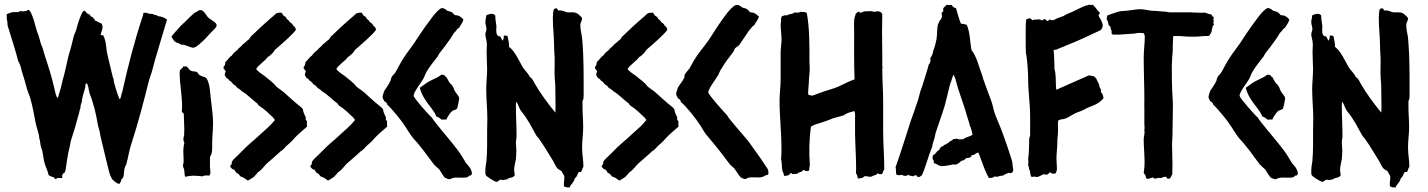

<svg xmlns="http://www.w3.org/2000/svg" viewBox="-20 -775 6298 847"><path d="M9.8 -712.9V-699.2C9.8 -692.4 9.8 -685.5 12.7 -680.7C11.7 -673.8 13.7 -670.9 13.7 -662.1C24.4 -627 35.2 -592.8 45.9 -557.6C50.8 -542 54.7 -526.4 59.6 -507.8C63.5 -499 68.4 -491.2 70.3 -483.4C75.2 -464.8 79.1 -449.2 85 -432.6C91.8 -412.1 95.7 -391.6 102.5 -372.1C106.4 -361.3 110.4 -353.5 113.3 -342.8C123 -308.6 129.9 -273.4 136.7 -235.4C140.6 -212.9 153.3 -183.6 153.3 -163.1C156.2 -159.2 155.3 -156.2 158.2 -140.6C158.2 -132.8 164.1 -117.2 167 -108.4C170.9 -88.9 171.9 -70.3 177.7 -51.8C182.6 -36.1 191.4 -19.5 194.3 -2.9C197.3 0 198.2 -1 210.9 5.9C213.9 2.9 219.7 8.8 223.6 15.6C227.5 15.6 232.4 6.8 243.2 10.7C246.1 10.7 255.9 10.7 255.9 7.8C255.9 4.9 250 4.9 256.8 -5.9C256.8 -13.7 264.6 -3.9 269.5 -26.4C274.4 -60.5 278.3 -91.8 287.1 -126C290 -136.7 290 -146.5 293 -155.3C305.7 -193.4 317.4 -232.4 328.1 -274.4C331.1 -282.2 331.1 -292 335 -298.8C335 -308.6 336.9 -317.4 340.8 -324.2C341.8 -343.8 347.7 -360.4 356.4 -390.6C356.4 -397.5 355.5 -407.2 362.3 -407.2C367.2 -404.3 367.2 -394.5 370.1 -389.6C370.1 -381.8 374 -374 374 -366.2C392.6 -320.3 404.3 -271.5 412.1 -221.7C414.1 -217.8 422.9 -183.6 422.9 -175.8C435.5 -124 447.3 -72.3 460.9 -18.6C463.9 -6.8 468.8 5.9 475.6 16.6C484.4 24.4 496.1 36.1 506.8 36.1C509.8 29.3 515.6 26.4 515.6 15.6C534.2 5.9 519.5 -23.4 537.1 -49.8C545.9 -81.1 549.8 -113.3 560.5 -143.6C590.8 -237.3 614.3 -328.1 637.7 -421.9L642.6 -436.5C650.4 -455.1 662.1 -507.8 669.9 -531.2C684.6 -583 701.2 -633.8 716.8 -688.5C713.9 -692.4 691.4 -704.1 678.7 -703.1C674.8 -706.1 671.9 -708 664.1 -709L653.3 -712.9C644.5 -715.8 634.8 -710.9 629.9 -719.7L628.9 -715.8C626 -718.8 620.1 -719.7 612.3 -717.8C612.3 -712.9 611.3 -709 610.4 -706.1C573.2 -594.7 543.9 -480.5 518.6 -366.2C513.7 -359.4 514.6 -340.8 507.8 -336.9C500 -352.5 480.5 -412.1 480.5 -428.7C477.5 -432.6 476.6 -436.5 476.6 -439.5C469.7 -465.8 464.8 -490.2 458 -516.6C455.1 -527.3 454.1 -536.1 451.2 -546.9C448.2 -569.3 447.3 -597.7 434.6 -620.1C431.6 -620.1 430.7 -618.2 423.8 -621.1C426.8 -629.9 432.6 -649.4 432.6 -656.2C432.6 -661.1 429.7 -665 429.7 -669.9C424.8 -672.9 408.2 -678.7 405.3 -682.6C401.4 -683.6 401.4 -678.7 396.5 -690.4C391.6 -693.4 390.6 -698.2 386.7 -701.2C378.9 -700.2 378.9 -708 374 -711.9C365.2 -711.9 364.3 -717.8 352.5 -728.5C348.6 -725.6 346.7 -724.6 343.8 -721.7C332 -698.2 323.2 -670.9 316.4 -644.5C313.5 -633.8 307.6 -624 304.7 -613.3C301.8 -602.5 299.8 -593.8 297.9 -585C293.9 -566.4 287.1 -546.9 282.2 -528.3C274.4 -498 269.5 -468.8 261.7 -440.4C256.8 -423.8 252.9 -408.2 249 -389.6C246.1 -381.8 245.1 -374 242.2 -366.2C239.3 -359.4 238.3 -346.7 233.4 -342.8C225.6 -353.5 222.7 -373 219.7 -385.7C209 -431.6 195.3 -477.5 179.7 -523.4C175.8 -538.1 170.9 -550.8 167 -566.4C164.1 -573.2 161.1 -579.1 159.2 -585.9C154.3 -601.6 151.4 -618.2 144.5 -632.8C136.7 -655.3 131.8 -681.6 124 -701.2C121.1 -708 119.1 -712.9 116.2 -719.7C113.3 -722.7 109.4 -731.4 106.4 -731.4C99.6 -731.4 98.6 -726.6 93.8 -725.6C92.8 -726.6 87.9 -726.6 80.1 -724.6C76.2 -724.6 73.2 -726.6 69.3 -726.6C64.5 -721.7 57.6 -720.7 41 -721.7C34.2 -721.7 16.6 -715.8 9.8 -712.9Z M782.2 -282.2C785.2 -273.4 791 -283.2 791 -265.6C791 -246.1 793 -224.6 793 -204.1C793 -195.3 792 -185.5 792 -174.8C789.1 -171.9 789.1 -160.2 789.1 -156.2C789.1 -152.3 793 -151.4 793 -144.5C793 -137.7 790 -133.8 790 -127C787.1 -108.4 790 -89.8 790 -71.3C790 -64.5 791 -61.5 787.1 -45.9C787.1 -42 788.1 -39.1 789.1 -35.2C795.9 -23.4 792 -7.8 796.9 4.9C809.6 2 822.3 0 833 0C847.7 0 859.4 2 874 2.9C877 0 882.8 -1 889.6 -1C893.6 -1 898.4 -1 902.3 0C906.2 -2.9 908.2 -8.8 908.2 -15.6C908.2 -24.4 906.2 -32.2 906.2 -40V-71.3C906.2 -78.1 906.2 -82 907.2 -85C918 -97.7 916 -126 916 -141.6C916 -171.9 919.9 -203.1 919.9 -233.4C919.9 -263.7 915 -292 912.1 -322.3C907.2 -351.6 908.2 -405.3 890.6 -429.7C885.7 -436.5 862.3 -438.5 856.4 -447.3C853.5 -451.2 851.6 -456.1 846.7 -458C839.8 -460.9 830.1 -459 822.3 -462.9C813.5 -466.8 810.5 -477.5 801.8 -482.4C797.9 -481.4 793 -481.4 788.1 -482.4C785.2 -468.8 772.5 -473.6 772.5 -455.1C772.5 -396.5 787.1 -339.8 782.2 -282.2ZM769.5 -584C776.4 -577.1 783.2 -578.1 792 -577.1C803.7 -574.2 822.3 -564.5 833 -564.5C845.7 -564.5 875 -593.8 884.8 -603.5C897.5 -616.2 906.2 -627.9 918.9 -639.6C925.8 -648.4 935.5 -652.3 935.5 -664.1C935.5 -674.8 914.1 -685.5 905.3 -692.4C889.6 -700.2 883.8 -730.5 863.3 -730.5C852.5 -730.5 850.6 -720.7 839.8 -719.7C817.4 -701.2 798.8 -679.7 776.4 -660.2C772.5 -656.2 736.3 -615.2 736.3 -613.3C744.1 -601.6 746.1 -588.9 769.5 -584Z M965.8 -477.5C965.8 -468.8 974.6 -466.8 975.6 -459C974.6 -456.1 970.7 -453.1 971.7 -442.4C974.6 -439.5 976.6 -436.5 977.5 -432.6C984.4 -427.7 990.2 -424.8 993.2 -418C1001 -417 1001 -410.2 1011.7 -401.4C1018.6 -398.4 1022.5 -394.5 1026.4 -387.7C1033.2 -383.8 1041 -379.9 1045.9 -373C1072.3 -358.4 1091.8 -335 1115.2 -318.4C1116.2 -315.4 1119.1 -312.5 1123 -308.6C1146.5 -293.9 1166 -274.4 1186.5 -254.9C1187.5 -251 1191.4 -250 1192.4 -245.1C1173.8 -221.7 1151.4 -203.1 1129.9 -183.6C1114.3 -168.9 1100.6 -157.2 1085 -143.6C1077.1 -136.7 1071.3 -131.8 1064.5 -125C1052.7 -113.3 1043.9 -104.5 1032.2 -92.8C1021.5 -82 1009.8 -73.2 1002 -60.5C1004.9 -49.8 998 -48.8 995.1 -41C1000 -32.2 1005.9 -27.3 1013.7 -26.4C1016.6 -21.5 1019.5 -16.6 1022.5 -12.7C1033.2 -9.8 1034.2 -2.9 1042 3.9C1053.7 6.8 1062.5 13.7 1073.2 21.5C1084 16.6 1090.8 10.7 1099.6 5.9C1104.5 -1 1112.3 -5.9 1116.2 -13.7C1127 -20.5 1137.7 -31.2 1144.5 -40C1153.3 -50.8 1162.1 -58.6 1172.9 -67.4C1187.5 -80.1 1202.1 -92.8 1217.8 -107.4C1226.6 -112.3 1235.4 -121.1 1241.2 -128.9C1255.9 -141.6 1267.6 -151.4 1279.3 -166C1293.9 -181.6 1312.5 -197.3 1335 -216.8C1334 -220.7 1333 -228.5 1334 -241.2C1331.1 -244.1 1326.2 -245.1 1329.1 -257.8C1324.2 -266.6 1316.4 -282.2 1316.4 -293L1308.6 -301.8C1282.2 -322.3 1258.8 -343.8 1235.4 -365.2C1223.6 -376 1210.9 -382.8 1198.2 -393.6C1194.3 -398.4 1191.4 -402.3 1188.5 -405.3C1178.7 -415 1168 -422.9 1157.2 -431.6C1146.5 -442.4 1130.9 -449.2 1120.1 -460C1117.2 -462.9 1111.3 -466.8 1110.4 -470.7C1118.2 -487.3 1148.4 -504.9 1161.1 -523.4C1169.9 -527.3 1175.8 -535.2 1183.6 -542C1186.5 -546.9 1190.4 -550.8 1193.4 -555.7C1213.9 -573.2 1275.4 -626 1285.2 -643.6C1284.2 -650.4 1283.2 -654.3 1272.5 -663.1C1269.5 -670.9 1263.7 -673.8 1256.8 -678.7C1255.9 -682.6 1255.9 -683.6 1244.1 -692.4C1243.2 -700.2 1237.3 -701.2 1228.5 -708C1227.5 -714.8 1223.6 -714.8 1220.7 -719.7C1219.7 -718.8 1215.8 -718.8 1208 -718.8C1204.1 -715.8 1200.2 -717.8 1197.3 -714.8C1189.5 -707 1180.7 -700.2 1172.9 -693.4C1144.5 -668.9 1120.1 -646.5 1085 -612.3C1084 -608.4 1080.1 -605.5 1077.1 -600.6C1066.4 -593.8 1061.5 -585.9 1050.8 -579.1C1043.9 -568.4 1033.2 -564.5 1026.4 -553.7C1016.6 -546.9 1008.8 -539.1 1002 -529.3C990.2 -522.5 985.4 -509.8 974.6 -502L971.7 -487.3C970.7 -483.4 965.8 -482.4 965.8 -477.5Z M1319.3 -477.5C1319.3 -468.8 1328.1 -466.8 1329.1 -459C1328.1 -456.1 1324.2 -453.1 1325.2 -442.4C1328.1 -439.5 1330.1 -436.5 1331.1 -432.6C1337.9 -427.7 1343.8 -424.8 1346.7 -418C1354.5 -417 1354.5 -410.2 1365.2 -401.4C1372.1 -398.4 1376 -394.5 1379.9 -387.7C1386.7 -383.8 1394.5 -379.9 1399.4 -373C1425.8 -358.4 1445.3 -335 1468.8 -318.4C1469.7 -315.4 1472.7 -312.5 1476.6 -308.6C1500 -293.9 1519.5 -274.4 1540 -254.9C1541 -251 1544.9 -250 1545.9 -245.1C1527.3 -221.7 1504.9 -203.1 1483.4 -183.6C1467.8 -168.9 1454.1 -157.2 1438.5 -143.6C1430.7 -136.7 1424.8 -131.8 1418 -125C1406.2 -113.3 1397.5 -104.5 1385.7 -92.8C1375 -82 1363.3 -73.2 1355.5 -60.5C1358.4 -49.8 1351.6 -48.8 1348.6 -41C1353.5 -32.2 1359.4 -27.3 1367.2 -26.4C1370.1 -21.5 1373 -16.6 1376 -12.7C1386.7 -9.8 1387.7 -2.9 1395.5 3.9C1407.2 6.8 1416 13.7 1426.8 21.5C1437.5 16.6 1444.3 10.7 1453.1 5.9C1458 -1 1465.8 -5.9 1469.7 -13.7C1480.5 -20.5 1491.2 -31.2 1498 -40C1506.8 -50.8 1515.6 -58.6 1526.4 -67.4C1541 -80.1 1555.7 -92.8 1571.3 -107.4C1580.1 -112.3 1588.9 -121.1 1594.7 -128.9C1609.4 -141.6 1621.1 -151.4 1632.8 -166C1647.5 -181.6 1666 -197.3 1688.5 -216.8C1687.5 -220.7 1686.5 -228.5 1687.5 -241.2C1684.6 -244.1 1679.7 -245.1 1682.6 -257.8C1677.7 -266.6 1669.9 -282.2 1669.9 -293L1662.1 -301.8C1635.7 -322.3 1612.3 -343.8 1588.9 -365.2C1577.1 -376 1564.5 -382.8 1551.8 -393.6C1547.9 -398.4 1544.9 -402.3 1542 -405.3C1532.2 -415 1521.5 -422.9 1510.7 -431.6C1500 -442.4 1484.4 -449.2 1473.6 -460C1470.7 -462.9 1464.8 -466.8 1463.9 -470.7C1471.7 -487.3 1502 -504.9 1514.6 -523.4C1523.4 -527.3 1529.3 -535.2 1537.1 -542C1540 -546.9 1543.9 -550.8 1546.9 -555.7C1567.4 -573.2 1628.9 -626 1638.7 -643.6C1637.7 -650.4 1636.7 -654.3 1626 -663.1C1623 -670.9 1617.2 -673.8 1610.4 -678.7C1609.4 -682.6 1609.4 -683.6 1597.7 -692.4C1596.7 -700.2 1590.8 -701.2 1582 -708C1581.1 -714.8 1577.1 -714.8 1574.2 -719.7C1573.2 -718.8 1569.3 -718.8 1561.5 -718.8C1557.6 -715.8 1553.7 -717.8 1550.8 -714.8C1543 -707 1534.2 -700.2 1526.4 -693.4C1498 -668.9 1473.6 -646.5 1438.5 -612.3C1437.5 -608.4 1433.6 -605.5 1430.7 -600.6C1419.9 -593.8 1415 -585.9 1404.3 -579.1C1397.5 -568.4 1386.7 -564.5 1379.9 -553.7C1370.1 -546.9 1362.3 -539.1 1355.5 -529.3C1343.8 -522.5 1338.9 -509.8 1328.1 -502L1325.2 -487.3C1324.2 -483.4 1319.3 -482.4 1319.3 -477.5Z M1668 -347.7C1668 -340.8 1671.9 -335.9 1674.8 -329.1C1681.6 -325.2 1687.5 -321.3 1688.5 -313.5C1710 -293.9 1752.9 -241.2 1768.6 -215.8C1777.3 -201.2 1787.1 -186.5 1796.9 -172.9C1807.6 -158.2 1819.3 -148.4 1830.1 -133.8C1852.5 -107.4 1871.1 -79.1 1892.6 -51.8C1899.4 -43 1909.2 -36.1 1918 -27.3C1926.8 -14.6 1932.6 -2 1943.4 9.8C1951.2 10.7 1953.1 15.6 1963.9 15.6C1966.8 15.6 1972.7 11.7 1975.6 10.7C1986.3 6.8 2006.8 8.8 2018.6 8.8C2025.4 8.8 2039.1 8.8 2043.9 5.9C2048.8 2.9 2045.9 -1 2056.6 -1C2059.6 -2.9 2061.5 -5.9 2061.5 -10.7C2061.5 -12.7 2061.5 -16.6 2059.6 -21.5C2053.7 -37.1 2045.9 -43.9 2035.2 -56.6L2017.6 -85.9C2005.9 -105.5 1992.2 -122.1 1977.5 -140.6C1961.9 -161.1 1890.6 -243.2 1885.7 -255.9C1875 -263.7 1806.6 -340.8 1804.7 -352.5C1804.7 -370.1 1838.9 -411.1 1847.7 -427.7C1852.5 -436.5 1855.5 -447.3 1860.4 -456.1C1875 -482.4 1893.6 -502.9 1911.1 -526.4C1914.1 -530.3 1915 -535.2 1918 -539.1C1925.8 -548.8 1932.6 -557.6 1941.4 -569.3C1956.1 -588.9 1970.7 -608.4 1983.4 -630.9C1992.2 -635.7 1994.1 -647.5 2004.9 -652.3C2011.7 -664.1 2020.5 -673.8 2024.4 -688.5C2013.7 -701.2 2004.9 -708 1986.3 -708C1979.5 -714.8 1977.5 -721.7 1960.9 -725.6C1948.2 -725.6 1946.3 -740.2 1926.8 -739.3C1900.4 -723.6 1875 -681.6 1856.4 -658.2C1839.8 -633.8 1823.2 -610.4 1806.6 -584C1784.2 -552.7 1760.7 -523.4 1743.2 -490.2C1736.3 -477.5 1730.5 -466.8 1724.6 -456.1C1719.7 -447.3 1709 -441.4 1706.1 -430.7C1703.1 -426.8 1705.1 -421.9 1702.1 -418C1695.3 -402.3 1684.6 -388.7 1675.8 -375C1673.8 -372.1 1668 -352.5 1668 -347.7ZM1877 -305.7 1883.8 -296.9C1890.6 -288.1 1901.4 -272.5 1904.3 -261.7C1915 -257.8 1920.9 -253.9 1927.7 -247.1C1932.6 -248 1934.6 -247.1 1950.2 -248C1950.2 -254.9 1968.8 -281.2 1974.6 -285.2C1981.4 -290 1989.3 -289.1 1996.1 -295.9C1998 -297.9 2005.9 -336.9 2005.9 -340.8C2005.9 -351.6 1989.3 -365.2 1985.4 -376C1982.4 -379.9 1980.5 -390.6 1977.5 -393.6C1974.6 -400.4 1968.8 -403.3 1964.8 -408.2C1960 -415 1955.1 -423.8 1950.2 -433.6C1936.5 -441.4 1948.2 -445.3 1926.8 -445.3C1914.1 -434.6 1898.4 -428.7 1882.8 -420.9C1867.2 -413.1 1856.4 -406.2 1832 -387.7C1839.8 -356.4 1856.4 -332 1877 -305.7Z M2127.9 -579.1C2127.9 -564.5 2126 -547.9 2127 -533.2C2127 -510.7 2128.9 -491.2 2128.9 -468.8C2128.9 -440.4 2125 -411.1 2125 -380.9C2125 -337.9 2129.9 -293.9 2129.9 -251C2129.9 -232.4 2128.9 -214.8 2128.9 -196.3C2128.9 -152.3 2129.9 -108.4 2126 -64.5C2123 -48.8 2121.1 -34.2 2121.1 -18.6C2121.1 -12.7 2121.1 -7.8 2122.1 -4.9C2122.1 2.9 2164.1 27.3 2169.9 27.3C2176.8 27.3 2182.6 17.6 2189.5 17.6C2193.4 17.6 2196.3 19.5 2201.2 19.5C2205.1 19.5 2209 15.6 2216.8 16.6C2225.6 5.9 2242.2 12.7 2251 -2C2251 -8.8 2248 -16.6 2248 -25.4C2248 -41 2252.9 -55.7 2255.9 -72.3C2256.8 -85 2257.8 -97.7 2257.8 -112.3C2257.8 -124 2255.9 -135.7 2255.9 -148.4C2255.9 -157.2 2258.8 -164.1 2258.8 -172.9C2258.8 -216.8 2255.9 -260.7 2255.9 -304.7C2255.9 -311.5 2255.9 -319.3 2256.8 -326.2C2267.6 -314.5 2269.5 -295.9 2280.3 -283.2C2307.6 -251 2325.2 -213.9 2345.7 -177.7C2349.6 -170.9 2355.5 -167 2359.4 -160.2C2381.8 -129.9 2398.4 -98.6 2418 -68.4C2424.8 -57.6 2428.7 -45.9 2436.5 -35.2C2440.4 -30.3 2443.4 -28.3 2458 -19.5C2460.9 -8.8 2469.7 -4.9 2469.7 7.8C2469.7 18.6 2466.8 24.4 2467.8 46.9C2474.6 49.8 2477.5 52.7 2493.2 51.8C2498 36.1 2512.7 30.3 2515.6 11.7C2526.4 4.9 2526.4 -5.9 2532.2 -14.6C2535.2 -18.6 2541 -13.7 2543.9 -17.6C2547.9 -22.5 2546.9 -28.3 2553.7 -40C2553.7 -68.4 2547.9 -95.7 2547.9 -124C2547.9 -155.3 2552.7 -184.6 2552.7 -214.8C2552.7 -249 2548.8 -283.2 2549.8 -317.4V-330.1C2554.7 -336.9 2554.7 -344.7 2554.7 -355.5C2554.7 -434.6 2555.7 -516.6 2548.8 -597.7C2547.9 -620.1 2540 -640.6 2540 -663.1C2540 -677.7 2547.9 -682.6 2547.9 -693.4C2547.9 -697.3 2542 -702.1 2539.1 -705.1C2527.3 -716.8 2520.5 -720.7 2503.9 -720.7C2496.1 -720.7 2489.3 -719.7 2482.4 -720.7C2470.7 -722.7 2461.9 -731.4 2441.4 -728.5C2440.4 -735.4 2437.5 -738.3 2433.6 -738.3C2428.7 -738.3 2425.8 -736.3 2422.9 -733.4C2419.9 -722.7 2418.9 -710 2418.9 -696.3C2418.9 -673.8 2419.9 -652.3 2421.9 -629.9C2424.8 -593.8 2423.8 -556.6 2426.8 -521.5C2427.7 -487.3 2424.8 -456.1 2427.7 -421.9C2428.7 -411.1 2429.7 -403.3 2429.7 -392.6L2430.7 -304.7C2430.7 -295.9 2430.7 -287.1 2429.7 -278.3C2395.5 -320.3 2364.3 -362.3 2337.9 -408.2C2333 -418.9 2327.1 -429.7 2316.4 -436.5C2309.6 -453.1 2294.9 -463.9 2286.1 -478.5C2269.5 -506.8 2252 -548.8 2225.6 -568.4C2226.6 -586.9 2221.7 -597.7 2218.8 -616.2C2213.9 -619.1 2209 -616.2 2202.1 -619.1C2203.1 -611.3 2203.1 -600.6 2195.3 -595.7C2194.3 -603.5 2189.5 -607.4 2186.5 -614.3C2164.1 -614.3 2169.9 -644.5 2169.9 -660.2C2168.9 -672.9 2165 -682.6 2165 -706.1C2162.1 -710.9 2156.2 -713.9 2149.4 -713.9C2142.6 -713.9 2133.8 -711.9 2125 -707C2125 -696.3 2121.1 -688.5 2121.1 -677.7C2121.1 -667 2126 -657.2 2126 -646.5C2126 -638.7 2121.1 -631.8 2121.1 -624C2121.1 -611.3 2127.9 -595.7 2127.9 -579.1Z M2604.5 -477.5C2604.5 -468.8 2613.3 -466.8 2614.3 -459C2613.3 -456.1 2609.4 -453.1 2610.4 -442.4C2613.3 -439.5 2615.2 -436.5 2616.2 -432.6C2623 -427.7 2628.9 -424.8 2631.8 -418C2639.6 -417 2639.6 -410.2 2650.4 -401.4C2657.2 -398.4 2661.1 -394.5 2665 -387.7C2671.9 -383.8 2679.7 -379.9 2684.6 -373C2710.9 -358.4 2730.5 -335 2753.9 -318.4C2754.9 -315.4 2757.8 -312.5 2761.7 -308.6C2785.2 -293.9 2804.7 -274.4 2825.2 -254.9C2826.2 -251 2830.1 -250 2831.1 -245.1C2812.5 -221.7 2790 -203.1 2768.6 -183.6C2752.9 -168.9 2739.3 -157.2 2723.6 -143.6C2715.8 -136.7 2710 -131.8 2703.1 -125C2691.4 -113.3 2682.6 -104.5 2670.9 -92.8C2660.2 -82 2648.4 -73.2 2640.6 -60.5C2643.6 -49.8 2636.7 -48.8 2633.8 -41C2638.7 -32.2 2644.5 -27.3 2652.3 -26.4C2655.3 -21.5 2658.2 -16.6 2661.1 -12.7C2671.9 -9.8 2672.9 -2.9 2680.7 3.9C2692.4 6.8 2701.2 13.7 2711.9 21.5C2722.7 16.6 2729.5 10.7 2738.3 5.9C2743.2 -1 2751 -5.9 2754.9 -13.7C2765.6 -20.5 2776.4 -31.2 2783.2 -40C2792 -50.8 2800.8 -58.6 2811.5 -67.4C2826.2 -80.1 2840.8 -92.8 2856.4 -107.4C2865.2 -112.3 2874 -121.1 2879.9 -128.9C2894.5 -141.6 2906.2 -151.4 2918 -166C2932.6 -181.6 2951.2 -197.3 2973.6 -216.8C2972.7 -220.7 2971.7 -228.5 2972.7 -241.2C2969.7 -244.1 2964.8 -245.1 2967.8 -257.8C2962.9 -266.6 2955.1 -282.2 2955.1 -293L2947.3 -301.8C2920.9 -322.3 2897.5 -343.8 2874 -365.2C2862.3 -376 2849.6 -382.8 2836.9 -393.6C2833 -398.4 2830.1 -402.3 2827.1 -405.3C2817.4 -415 2806.6 -422.9 2795.9 -431.6C2785.2 -442.4 2769.5 -449.2 2758.8 -460C2755.9 -462.9 2750 -466.8 2749 -470.7C2756.8 -487.3 2787.1 -504.9 2799.8 -523.4C2808.6 -527.3 2814.5 -535.2 2822.3 -542C2825.2 -546.9 2829.1 -550.8 2832 -555.7C2852.5 -573.2 2914.1 -626 2923.8 -643.6C2922.9 -650.4 2921.9 -654.3 2911.1 -663.1C2908.2 -670.9 2902.3 -673.8 2895.5 -678.7C2894.5 -682.6 2894.5 -683.6 2882.8 -692.4C2881.8 -700.2 2876 -701.2 2867.2 -708C2866.2 -714.8 2862.3 -714.8 2859.4 -719.7C2858.4 -718.8 2854.5 -718.8 2846.7 -718.8C2842.8 -715.8 2838.9 -717.8 2835.9 -714.8C2828.1 -707 2819.3 -700.2 2811.5 -693.4C2783.2 -668.9 2758.8 -646.5 2723.6 -612.3C2722.7 -608.4 2718.8 -605.5 2715.8 -600.6C2705.1 -593.8 2700.2 -585.9 2689.5 -579.1C2682.6 -568.4 2671.9 -564.5 2665 -553.7C2655.3 -546.9 2647.5 -539.1 2640.6 -529.3C2628.9 -522.5 2624 -509.8 2613.3 -502L2610.4 -487.3C2609.4 -483.4 2604.5 -482.4 2604.5 -477.5Z M2970.7 -341.8C2977.5 -336.9 2983.4 -334 2983.4 -325.2C3006.8 -306.6 3051.8 -250 3067.4 -224.6C3078.1 -210 3085 -193.4 3096.7 -179.7C3130.9 -139.6 3164.1 -98.6 3195.3 -55.7C3203.1 -44.9 3212.9 -39.1 3220.7 -30.3C3229.5 -17.6 3237.3 -3.9 3248 7.8C3255.9 10.7 3257.8 14.6 3268.6 14.6C3271.5 14.6 3277.3 9.8 3281.2 8.8C3293 5.9 3311.5 7.8 3326.2 7.8C3333 7.8 3343.8 7.8 3356.4 -1C3363.3 -3.9 3370.1 -1 3370.1 -12.7C3370.1 -23.4 3366.2 -33.2 3359.4 -40C3335.9 -78.1 3308.6 -112.3 3284.2 -148.4C3267.6 -169.9 3192.4 -252.9 3187.5 -266.6C3176.8 -277.3 3107.4 -354.5 3104.5 -367.2C3104.5 -383.8 3138.7 -426.8 3148.4 -444.3C3153.3 -453.1 3156.2 -463.9 3163.1 -472.7C3177.7 -499 3197.3 -522.5 3214.8 -545.9C3217.8 -549.8 3218.8 -554.7 3220.7 -558.6C3225.6 -567.4 3236.3 -569.3 3242.2 -578.1C3255.9 -598.6 3270.5 -619.1 3285.2 -641.6C3293.9 -648.4 3295.9 -659.2 3306.6 -663.1C3313.5 -675.8 3323.2 -686.5 3328.1 -701.2C3316.4 -713.9 3305.7 -720.7 3289.1 -720.7C3282.2 -727.5 3279.3 -736.3 3260.7 -740.2C3249 -740.2 3248 -755.9 3225.6 -752.9C3200.2 -740.2 3170.9 -695.3 3153.3 -669.9C3134.8 -643.6 3121.1 -619.1 3102.5 -592.8C3083 -565.4 3058.6 -538.1 3041 -507.8C3034.2 -496.1 3028.3 -484.4 3021.5 -472.7C3014.6 -463.9 3006.8 -456.1 3002 -448.2C2999 -443.4 3000 -438.5 2999 -433.6C2992.2 -417 2979.5 -404.3 2970.7 -388.7C2967.8 -383.8 2968.8 -378.9 2965.8 -374C2964.8 -370.1 2962.9 -366.2 2962.9 -361.3C2962.9 -353.5 2967.8 -348.6 2970.7 -341.8Z M3418.9 -330.1C3418.9 -291 3421.9 -252 3423.8 -213.9C3424.8 -193.4 3426.8 -171.9 3426.8 -151.4C3426.8 -127.9 3428.7 -109.4 3425.8 -73.2C3429.7 -54.7 3428.7 -38.1 3431.6 -19.5C3438.5 -12.7 3434.6 -4.9 3441.4 2C3448.2 -1 3455.1 0 3460 -2.9C3464.8 -5.9 3465.8 -11.7 3470.7 -11.7C3474.6 -11.7 3469.7 -6.8 3482.4 -6.8C3487.3 -9.8 3491.2 -6.8 3495.1 -7.8C3500 -10.7 3504.9 -16.6 3515.6 -16.6C3518.6 -19.5 3521.5 -24.4 3526.4 -25.4C3531.2 -22.5 3533.2 -17.6 3547.9 -21.5C3551.8 -28.3 3549.8 -39.1 3552.7 -46.9C3548.8 -101.6 3548.8 -155.3 3557.6 -216.8C3568.4 -221.7 3577.1 -227.5 3591.8 -230.5C3606.4 -235.4 3620.1 -239.3 3634.8 -245.1C3641.6 -248 3647.5 -250 3654.3 -252.9C3655.3 -252.9 3702.1 -266.6 3703.1 -266.6C3708 -271.5 3716.8 -275.4 3730.5 -280.3C3737.3 -280.3 3742.2 -285.2 3750 -284.2C3752.9 -273.4 3752 -261.7 3752 -250C3752 -227.5 3752 -207 3752 -184.6C3752.9 -133.8 3756.8 -82 3756.8 -31.2C3756.8 -23.4 3755.9 -15.6 3755.9 -8.8C3764.6 -5.9 3759.8 7.8 3766.6 12.7C3773.4 12.7 3777.3 9.8 3784.2 9.8C3787.1 8.8 3793 2 3795.9 2C3804.7 2 3811.5 4.9 3819.3 4.9C3828.1 4.9 3833 -2.9 3843.8 -2.9C3847.7 -5.9 3848.6 -9.8 3853.5 -9.8C3858.4 -6.8 3864.3 -5.9 3870.1 -6.8C3873 -9.8 3875 -14.6 3876 -19.5C3878.9 -24.4 3880.9 -27.3 3880.9 -30.3C3880.9 -85 3876 -139.6 3876 -195.3V-325.2C3876 -375 3872.1 -421.9 3872.1 -471.7C3872.1 -474.6 3875 -472.7 3872.1 -484.4C3873 -534.2 3871.1 -583 3871.1 -632.8C3871.1 -660.2 3872.1 -686.5 3872.1 -713.9C3869.1 -717.8 3866.2 -720.7 3862.3 -723.6C3855.5 -724.6 3851.6 -726.6 3835.9 -722.7L3826.2 -725.6H3814.5C3807.6 -725.6 3795.9 -725.6 3789.1 -723.6C3786.1 -722.7 3787.1 -721.7 3776.4 -718.8C3772.5 -719.7 3769.5 -721.7 3766.6 -724.6C3763.7 -719.7 3757.8 -718.8 3753.9 -711.9C3753.9 -705.1 3751 -703.1 3750 -698.2C3746.1 -678.7 3748 -657.2 3748 -637.7C3748 -567.4 3747.1 -496.1 3750 -424.8C3715.8 -414.1 3685.5 -392.6 3650.4 -382.8C3627 -376 3603.5 -368.2 3581.1 -359.4C3574.2 -356.4 3568.4 -353.5 3560.5 -353.5C3555.7 -353.5 3550.8 -355.5 3544.9 -358.4C3544.9 -380.9 3548.8 -405.3 3548.8 -427.7C3548.8 -435.5 3550.8 -442.4 3550.8 -450.2C3553.7 -468.8 3550.8 -487.3 3550.8 -505.9C3550.8 -576.2 3551.8 -648.4 3539.1 -717.8C3534.2 -722.7 3516.6 -722.7 3509.8 -722.7C3505.9 -722.7 3508.8 -716.8 3497.1 -719.7C3494.1 -719.7 3492.2 -718.8 3483.4 -719.7C3476.6 -710.9 3460 -714.8 3452.1 -707C3445.3 -710 3437.5 -705.1 3430.7 -704.1C3427.7 -699.2 3424.8 -699.2 3425.8 -684.6C3425.8 -677.7 3423.8 -672.9 3423.8 -666C3423.8 -643.6 3427.7 -623 3427.7 -600.6C3427.7 -582 3423.8 -563.5 3423.8 -543.9C3423.8 -504.9 3423.8 -464.8 3423.8 -425.8C3423.8 -393.6 3418.9 -362.3 3418.9 -330.1Z M3930.7 -37.1C3931.6 -34.2 3932.6 -29.3 3932.6 -22.5C3932.6 -15.6 3932.6 -10.7 3933.6 -5.9C3936.5 -2.9 3942.4 -2 3946.3 -2C3950.2 -2 3954.1 -2.9 3958 -3.9C3962.9 -1 3968.8 1 3973.6 1C3978.5 1 3982.4 -1 3987.3 -3.9C3991.2 1 4001 0 4007.8 2.9C4011.7 0 4015.6 -2 4020.5 -2C4025.4 -2 4022.5 5.9 4033.2 5.9C4038.1 5.9 4042 1 4046.9 -2C4065.4 -42 4074.2 -85.9 4092.8 -127.9C4092.8 -142.6 4102.5 -157.2 4107.4 -188.5C4120.1 -228.5 4135.7 -268.6 4147.5 -308.6C4154.3 -332 4159.2 -356.4 4165 -378.9C4168 -389.6 4169.9 -402.3 4174.8 -413.1C4177.7 -419.9 4178.7 -422.9 4179.7 -429.7C4182.6 -432.6 4179.7 -430.7 4186.5 -446.3L4195.3 -425.8C4208 -371.1 4230.5 -320.3 4245.1 -265.6C4249 -251 4255.9 -235.4 4258.8 -218.8C4265.6 -210 4266.6 -192.4 4270.5 -181.6C4259.8 -170.9 4241.2 -171.9 4230.5 -161.1C4225.6 -161.1 4221.7 -160.2 4216.8 -160.2C4210 -160.2 4204.1 -161.1 4199.2 -164.1C4197.3 -162.1 4193.4 -161.1 4186.5 -162.1C4182.6 -159.2 4182.6 -156.2 4171.9 -152.3C4168 -147.5 4151.4 -135.7 4144.5 -135.7C4141.6 -128.9 4137.7 -129.9 4130.9 -127L4122.1 -112.3C4110.4 -109.4 4113.3 -98.6 4096.7 -90.8C4093.8 -87.9 4093.8 -77.1 4093.8 -73.2C4098.6 -70.3 4100.6 -63.5 4099.6 -54.7C4110.4 -54.7 4110.4 -48.8 4130.9 -42C4149.4 -42 4167 -45.9 4185.5 -49.8C4200.2 -45.9 4210 -54.7 4220.7 -65.4C4231.4 -66.4 4236.3 -71.3 4243.2 -78.1C4253.9 -77.1 4255.9 -80.1 4263.7 -83C4266.6 -86.9 4261.7 -91.8 4277.3 -91.8C4281.2 -96.7 4288.1 -99.6 4295.9 -102.5C4302.7 -87.9 4305.7 -74.2 4312.5 -59.6C4319.3 -39.1 4331.1 -8.8 4342.8 10.7C4349.6 9.8 4355.5 9.8 4361.3 7.8C4364.3 6.8 4365.2 1 4377 4.9C4385.7 4.9 4386.7 0 4402.3 0C4406.2 0 4408.2 -3.9 4412.1 -4.9C4417 -7.8 4422.9 -9.8 4429.7 -12.7C4436.5 -9.8 4445.3 -9.8 4450.2 -22.5C4449.2 -34.2 4446.3 -44.9 4446.3 -55.7C4446.3 -67.4 4402.3 -191.4 4394.5 -210C4383.8 -236.3 4372.1 -261.7 4364.3 -288.1C4360.4 -300.8 4358.4 -315.4 4353.5 -328.1C4340.8 -362.3 4328.1 -395.5 4316.4 -429.7C4316.4 -432.6 4315.4 -433.6 4311.5 -446.3C4296.9 -484.4 4290 -522.5 4265.6 -554.7C4258.8 -590.8 4259.8 -630.9 4245.1 -665C4238.3 -668 4238.3 -668 4218.8 -670.9C4210 -693.4 4204.1 -715.8 4197.3 -739.3L4195.3 -740.2C4188.5 -740.2 4183.6 -744.1 4178.7 -752.9C4170.9 -752 4163.1 -752.9 4155.3 -753.9C4152.3 -747.1 4140.6 -742.2 4140.6 -735.4C4140.6 -730.5 4145.5 -725.6 4133.8 -718.8C4133.8 -710 4138.7 -703.1 4131.8 -692.4C4130.9 -688.5 4127 -685.5 4124 -682.6C4124 -675.8 4122.1 -675.8 4119.1 -670.9C4112.3 -652.3 4115.2 -622.1 4111.3 -601.6C4108.4 -585.9 4103.5 -566.4 4096.7 -550.8C4095.7 -540 4092.8 -531.2 4084 -518.6L4085 -505.9C4082 -499 4082 -494.1 4077.1 -490.2C4068.4 -456.1 4056.6 -421.9 4045.9 -387.7C4039.1 -372.1 4036.1 -356.4 4031.2 -337.9C4020.5 -305.7 4009.8 -274.4 3998 -242.2C3975.6 -171.9 3954.1 -103.5 3930.7 -37.1Z M4504.9 -588.9C4504.9 -572.3 4504.9 -555.7 4505.9 -540C4505.9 -535.2 4508.8 -531.2 4508.8 -524.4C4512.7 -494.1 4515.6 -456.1 4515.6 -425.8C4515.6 -371.1 4524.4 -317.4 4524.4 -261.7C4524.4 -234.4 4524.4 -207 4524.4 -179.7C4524.4 -172.9 4520.5 -169.9 4520.5 -163.1C4520.5 -142.6 4518.6 -89.8 4515.6 -73.2C4516.6 -70.3 4516.6 -65.4 4516.6 -59.6C4516.6 -54.7 4515.6 -49.8 4515.6 -45.9C4515.6 -43 4519.5 -42 4519.5 -29.3C4527.3 -18.6 4522.5 -2.9 4531.2 5.9C4536.1 4.9 4537.1 2.9 4556.6 5.9C4567.4 2.9 4574.2 -2.9 4585 -6.8C4588.9 -3.9 4595.7 -5.9 4600.6 -4.9C4607.4 -7.8 4606.4 -14.6 4613.3 -14.6C4618.2 -11.7 4618.2 -6.8 4636.7 -9.8C4639.6 -16.6 4642.6 -22.5 4642.6 -30.3C4642.6 -44.9 4640.6 -59.6 4640.6 -75.2C4640.6 -99.6 4644.5 -125 4644.5 -151.4C4644.5 -167 4647.5 -181.6 4647.5 -197.3C4647.5 -211.9 4646.5 -226.6 4647.5 -242.2C4656.2 -249 4662.1 -248 4672.9 -250C4688.5 -252.9 4709 -268.6 4725.6 -276.4C4736.3 -281.2 4746.1 -283.2 4755.9 -288.1C4763.7 -292 4771.5 -296.9 4778.3 -299.8C4801.8 -309.6 4824.2 -314.5 4847.7 -340.8C4847.7 -351.6 4844.7 -362.3 4835.9 -369.1C4836.9 -370.1 4836.9 -373 4836.9 -379.9C4835.9 -382.8 4830.1 -389.6 4830.1 -392.6C4830.1 -407.2 4817.4 -419.9 4817.4 -426.8C4813.5 -429.7 4811.5 -433.6 4808.6 -436.5C4800.8 -440.4 4791 -441.4 4783.2 -442.4C4735.4 -421.9 4687.5 -399.4 4639.6 -378.9C4636.7 -403.3 4638.7 -426.8 4635.7 -451.2C4635.7 -459 4631.8 -465.8 4631.8 -473.6C4630.9 -501 4630.9 -528.3 4627.9 -554.7C4634.8 -554.7 4644.5 -556.6 4647.5 -559.6C4662.1 -564.5 4672.9 -570.3 4685.5 -575.2C4737.3 -594.7 4787.1 -620.1 4836.9 -642.6C4841.8 -650.4 4844.7 -655.3 4844.7 -664.1C4844.7 -670.9 4836.9 -689.5 4826.2 -705.1C4826.2 -709 4832 -714.8 4832 -718.8C4831.1 -718.8 4829.1 -721.7 4824.2 -726.6C4817.4 -733.4 4816.4 -739.3 4800.8 -753.9C4793.9 -752.9 4788.1 -752.9 4783.2 -754.9C4781.2 -752 4777.3 -751 4771.5 -751C4749 -742.2 4730.5 -732.4 4708 -721.7C4697.3 -716.8 4690.4 -715.8 4670.9 -704.1C4662.1 -701.2 4653.3 -698.2 4643.6 -694.3C4636.7 -691.4 4628.9 -685.5 4622.1 -685.5C4618.2 -685.5 4614.3 -688.5 4610.4 -688.5C4607.4 -688.5 4605.5 -682.6 4600.6 -682.6C4595.7 -682.6 4596.7 -690.4 4585.9 -690.4C4582 -690.4 4580.1 -684.6 4576.2 -684.6C4573.2 -684.6 4572.3 -692.4 4552.7 -688.5C4545.9 -688.5 4540 -689.5 4535.2 -685.5C4530.3 -689.5 4527.3 -694.3 4520.5 -694.3C4517.6 -694.3 4506.8 -689.5 4506.8 -688.5C4503.9 -671.9 4504.9 -609.4 4504.9 -588.9Z M4869.1 -671.9C4869.1 -661.1 4879.9 -658.2 4879.9 -654.3C4879.9 -651.4 4876 -654.3 4883.8 -638.7V-626C4886.7 -623 4890.6 -622.1 4895.5 -622.1C4899.4 -622.1 4899.4 -623 4915 -622.1C4938.5 -623 4960.9 -626 4985.4 -627C4992.2 -628.9 4999 -629.9 5005.9 -629.9C5012.7 -629.9 5017.6 -628.9 5024.4 -628.9C5027.3 -626 5030.3 -618.2 5030.3 -614.3C5030.3 -583 5025.4 -552.7 5025.4 -521.5C5025.4 -459 5028.3 -398.4 5028.3 -335.9C5028.3 -323.2 5027.3 -309.6 5028.3 -297.9C5028.3 -275.4 5028.3 -252.9 5028.3 -230.5C5028.3 -222.7 5029.3 -214.8 5029.3 -207C5029.3 -204.1 5026.4 -205.1 5029.3 -194.3C5029.3 -181.6 5025.4 -169.9 5025.4 -159.2C5025.4 -125 5029.3 -93.8 5029.3 -59.6C5029.3 -43 5028.3 -30.3 5025.4 -11.7C5028.3 -8.8 5031.2 -3.9 5033.2 -1C5036.1 3.9 5032.2 8.8 5040 13.7C5047.9 13.7 5056.6 11.7 5063.5 7.8C5070.3 7.8 5068.4 13.7 5076.2 12.7C5085 12.7 5085.9 9.8 5088.9 9.8C5092.8 9.8 5097.7 9.8 5101.6 10.7C5109.4 7.8 5113.3 3.9 5125 4.9C5127.9 7.8 5124 10.7 5132.8 13.7C5145.5 13.7 5144.5 4.9 5151.4 -5.9C5151.4 -20.5 5152.3 -34.2 5152.3 -48.8C5152.3 -79.1 5150.4 -108.4 5150.4 -138.7C5150.4 -153.3 5152.3 -164.1 5152.3 -178.7C5152.3 -222.7 5154.3 -266.6 5154.3 -310.5C5154.3 -330.1 5152.3 -347.7 5151.4 -367.2C5149.4 -405.3 5149.4 -441.4 5149.4 -477.5C5149.4 -494.1 5150.4 -509.8 5151.4 -526.4C5151.4 -533.2 5153.3 -540 5153.3 -546.9C5153.3 -570.3 5154.3 -592.8 5155.3 -615.2C5162.1 -616.2 5167 -616.2 5171.9 -616.2C5192.4 -616.2 5210.9 -613.3 5230.5 -613.3C5238.3 -613.3 5245.1 -613.3 5252.9 -613.3C5268.6 -613.3 5285.2 -616.2 5299.8 -616.2H5312.5C5319.3 -623 5321.3 -628.9 5325.2 -635.7C5324.2 -644.5 5329.1 -650.4 5329.1 -658.2L5335.9 -668C5335.9 -670.9 5331.1 -666 5334 -681.6C5334 -688.5 5332 -693.4 5335 -698.2C5328.1 -701.2 5327.1 -708 5322.3 -711.9C5310.5 -711.9 5302.7 -718.8 5292 -719.7C5289.1 -718.8 5286.1 -718.8 5281.2 -718.8C5278.3 -718.8 5236.3 -719.7 5234.4 -720.7H5139.6C5131.8 -720.7 5126 -723.6 5123 -723.6C5102.5 -723.6 5084 -727.5 5063.5 -727.5C5048.8 -727.5 5030.3 -734.4 5011.7 -734.4C4992.2 -734.4 4969.7 -729.5 4950.2 -727.5C4941.4 -726.6 4931.6 -726.6 4922.9 -725.6C4915 -724.6 4871.1 -710 4865.2 -707C4863.3 -701.2 4862.3 -696.3 4862.3 -691.4C4862.3 -686.5 4868.2 -682.6 4869.1 -671.9Z M5311.5 -347.7C5311.5 -340.8 5315.4 -335.9 5318.4 -329.1C5325.2 -325.2 5331.1 -321.3 5332 -313.5C5353.5 -293.9 5396.5 -241.2 5412.1 -215.8C5420.9 -201.2 5430.7 -186.5 5440.4 -172.9C5451.2 -158.2 5462.9 -148.4 5473.6 -133.8C5496.1 -107.4 5514.6 -79.1 5536.1 -51.8C5543 -43 5552.7 -36.1 5561.5 -27.3C5570.3 -14.6 5576.2 -2 5586.9 9.8C5594.7 10.7 5596.7 15.6 5607.4 15.6C5610.4 15.6 5616.2 11.7 5619.1 10.7C5629.9 6.8 5650.4 8.8 5662.1 8.8C5668.9 8.8 5682.6 8.8 5687.5 5.9C5692.4 2.9 5689.5 -1 5700.2 -1C5703.1 -2.9 5705.1 -5.9 5705.1 -10.7C5705.1 -12.7 5705.1 -16.6 5703.1 -21.5C5697.3 -37.1 5689.5 -43.9 5678.7 -56.6L5661.1 -85.9C5649.4 -105.5 5635.7 -122.1 5621.1 -140.6C5605.5 -161.1 5534.2 -243.2 5529.3 -255.9C5518.6 -263.7 5450.2 -340.8 5448.2 -352.5C5448.2 -370.1 5482.4 -411.1 5491.2 -427.7C5496.1 -436.5 5499 -447.3 5503.9 -456.1C5518.6 -482.4 5537.1 -502.9 5554.7 -526.4C5557.6 -530.3 5558.6 -535.2 5561.5 -539.1C5569.3 -548.8 5576.2 -557.6 5585 -569.3C5599.6 -588.9 5614.3 -608.4 5627 -630.9C5635.7 -635.7 5637.7 -647.5 5648.4 -652.3C5655.3 -664.1 5664.1 -673.8 5668 -688.5C5657.2 -701.2 5648.4 -708 5629.9 -708C5623 -714.8 5621.1 -721.7 5604.5 -725.6C5591.8 -725.6 5589.8 -740.2 5570.3 -739.3C5543.9 -723.6 5518.6 -681.6 5500 -658.2C5483.4 -633.8 5466.8 -610.4 5450.2 -584C5427.7 -552.7 5404.3 -523.4 5386.7 -490.2C5379.9 -477.5 5374 -466.8 5368.2 -456.1C5363.3 -447.3 5352.5 -441.4 5349.6 -430.7C5346.7 -426.8 5348.6 -421.9 5345.7 -418C5338.9 -402.3 5328.1 -388.7 5319.3 -375C5317.4 -372.1 5311.5 -352.5 5311.5 -347.7ZM5520.5 -305.7 5527.3 -296.9C5534.2 -288.1 5544.9 -272.5 5547.9 -261.7C5558.6 -257.8 5564.5 -253.9 5571.3 -247.1C5576.2 -248 5578.1 -247.1 5593.8 -248C5593.8 -254.9 5612.3 -281.2 5618.2 -285.2C5625 -290 5632.8 -289.1 5639.6 -295.9C5641.6 -297.9 5649.4 -336.9 5649.4 -340.8C5649.4 -351.6 5632.8 -365.2 5628.9 -376C5626 -379.9 5624 -390.6 5621.1 -393.6C5618.2 -400.4 5612.3 -403.3 5608.4 -408.2C5603.5 -415 5598.6 -423.8 5593.8 -433.6C5580.1 -441.4 5591.8 -445.3 5570.3 -445.3C5557.6 -434.6 5542 -428.7 5526.4 -420.9C5510.7 -413.1 5500 -406.2 5475.6 -387.7C5483.4 -356.4 5500 -332 5520.5 -305.7Z M5771.5 -579.1C5771.5 -564.5 5769.5 -547.9 5770.5 -533.2C5770.5 -510.7 5772.5 -491.2 5772.5 -468.8C5772.5 -440.4 5768.6 -411.1 5768.6 -380.9C5768.6 -337.9 5773.4 -293.9 5773.4 -251C5773.4 -232.4 5772.5 -214.8 5772.5 -196.3C5772.5 -152.3 5773.4 -108.4 5769.5 -64.5C5766.6 -48.8 5764.6 -34.2 5764.6 -18.6C5764.6 -12.7 5764.6 -7.8 5765.6 -4.9C5765.6 2.9 5807.6 27.3 5813.5 27.3C5820.3 27.3 5826.2 17.6 5833 17.6C5836.9 17.6 5839.8 19.5 5844.7 19.5C5848.6 19.5 5852.5 15.6 5860.4 16.6C5869.1 5.9 5885.7 12.7 5894.5 -2C5894.5 -8.8 5891.6 -16.6 5891.6 -25.4C5891.6 -41 5896.5 -55.7 5899.4 -72.3C5900.4 -85 5901.4 -97.7 5901.4 -112.3C5901.4 -124 5899.4 -135.7 5899.4 -148.4C5899.4 -157.2 5902.3 -164.1 5902.3 -172.9C5902.3 -216.8 5899.4 -260.7 5899.4 -304.7C5899.4 -311.5 5899.4 -319.3 5900.4 -326.2C5911.1 -314.5 5913.1 -295.9 5923.8 -283.2C5951.2 -251 5968.8 -213.9 5989.3 -177.7C5993.2 -170.9 5999 -167 6002.9 -160.2C6025.4 -129.9 6042 -98.6 6061.5 -68.4C6068.4 -57.6 6072.3 -45.9 6080.1 -35.2C6084 -30.3 6086.9 -28.3 6101.6 -19.5C6104.5 -8.8 6113.3 -4.9 6113.3 7.8C6113.3 18.6 6110.4 24.4 6111.3 46.9C6118.2 49.8 6121.1 52.7 6136.7 51.8C6141.6 36.1 6156.2 30.3 6159.2 11.7C6169.9 4.9 6169.9 -5.9 6175.8 -14.6C6178.7 -18.6 6184.6 -13.7 6187.5 -17.6C6191.4 -22.5 6190.4 -28.3 6197.3 -40C6197.3 -68.4 6191.4 -95.7 6191.4 -124C6191.4 -155.3 6196.3 -184.6 6196.3 -214.8C6196.3 -249 6192.4 -283.2 6193.4 -317.4V-330.1C6198.2 -336.9 6198.2 -344.7 6198.2 -355.5C6198.2 -434.6 6199.2 -516.6 6192.4 -597.7C6191.4 -620.1 6183.6 -640.6 6183.6 -663.1C6183.6 -677.7 6191.4 -682.6 6191.4 -693.4C6191.4 -697.3 6185.5 -702.1 6182.6 -705.1C6170.9 -716.8 6164.1 -720.7 6147.5 -720.7C6139.6 -720.7 6132.8 -719.7 6126 -720.7C6114.3 -722.7 6105.5 -731.4 6085 -728.5C6084 -735.4 6081.1 -738.3 6077.1 -738.3C6072.3 -738.3 6069.3 -736.3 6066.4 -733.4C6063.5 -722.7 6062.5 -710 6062.5 -696.3C6062.5 -673.8 6063.5 -652.3 6065.4 -629.9C6068.4 -593.8 6067.4 -556.6 6070.3 -521.5C6071.3 -487.3 6068.4 -456.1 6071.3 -421.9C6072.3 -411.1 6073.2 -403.3 6073.2 -392.6L6074.2 -304.7C6074.2 -295.9 6074.2 -287.1 6073.2 -278.3C6039.1 -320.3 6007.8 -362.3 5981.4 -408.2C5976.6 -418.9 5970.7 -429.7 5960 -436.5C5953.1 -453.1 5938.5 -463.9 5929.7 -478.5C5913.1 -506.8 5895.5 -548.8 5869.1 -568.4C5870.1 -586.9 5865.2 -597.7 5862.3 -616.2C5857.4 -619.1 5852.5 -616.2 5845.7 -619.1C5846.7 -611.3 5846.7 -600.6 5838.9 -595.7C5837.9 -603.5 5833 -607.4 5830.1 -614.3C5807.6 -614.3 5813.5 -644.5 5813.5 -660.2C5812.5 -672.9 5808.6 -682.6 5808.6 -706.1C5805.7 -710.9 5799.8 -713.9 5793 -713.9C5786.1 -713.9 5777.3 -711.9 5768.6 -707C5768.6 -696.3 5764.6 -688.5 5764.6 -677.7C5764.6 -667 5769.5 -657.2 5769.5 -646.5C5769.5 -638.7 5764.6 -631.8 5764.6 -624C5764.6 -611.3 5771.5 -595.7 5771.5 -579.1Z"/></svg>

Font: Caesar Dressing Cyrillic
Style: Regular
Weight: 400
Designer: Dathan Boardman
Foundry: Open Window
Version: Version 1.00;July 2, 2020;FontCreator 13.0.0.2642 64-bit